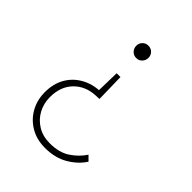

<svg xmlns="http://www.w3.org/2000/svg" viewBox="-193 -578 892 892"><g transform="rotate(45 252.5 -132.0)"><path d="M256 206Q201 206 159.5 181.5Q118 157 95 115.5Q72 74 72 23Q72 -32 95 -72.5Q118 -113 159 -136.5Q200 -160 253 -162L243 -147L246 -275H271L274 -134L250 -133Q186 -130 145.5 -88.5Q105 -47 105 23Q105 64 123.5 98.5Q142 133 176 154Q210 175 256 175Q318 175 357.5 148.5Q397 122 421 85L444 108Q418 149 370 177.5Q322 206 256 206ZM260 -389Q243 -389 231.5 -401Q220 -413 220 -430Q220 -447 231.5 -458.5Q243 -470 260 -470Q277 -470 288.5 -458.5Q300 -447 300 -430Q300 -413 288.5 -401Q277 -389 260 -389Z"/></g></svg>

Font: Outfit Thin
Style: Regular
Weight: 100
Designer: Rodrigo Fuenzalida
Foundry: fragTYPE
Version: Version 1.100;gftools[0.9.27]